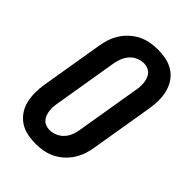

<svg xmlns="http://www.w3.org/2000/svg" viewBox="-221 -838 941 941"><g transform="rotate(45 250.0 -367.5)"><path d="M206 8Q176 8 147 2Q118 -4 95 -19.5Q72 -35 56 -58.5Q40 -82 33.5 -110Q27 -138 27 -167.5Q27 -197 32 -228L86 -552Q90 -578 98.5 -603Q107 -628 121.5 -650.5Q136 -673 156.5 -691.5Q177 -710 201.5 -722Q226 -734 252 -738.5Q278 -743 303 -743Q333 -743 362 -737Q391 -731 414.5 -715.5Q438 -700 453.5 -676.5Q469 -653 476 -625Q483 -597 482.5 -567.5Q482 -538 477 -507L423 -183Q419 -157 410.5 -132Q402 -107 387.5 -84.5Q373 -62 352.5 -43.5Q332 -25 307.5 -13Q283 -1 257 3.5Q231 8 206 8ZM206 -88Q226 -88 246 -96.5Q266 -105 280.5 -121.5Q295 -138 302 -158Q309 -178 312 -198L366 -523Q369 -537 370 -551Q371 -565 369.5 -578.5Q368 -592 363.5 -605Q359 -618 350.5 -627.5Q342 -637 329.5 -642Q317 -647 303 -647Q283 -647 263 -638.5Q243 -630 229 -613.5Q215 -597 207.5 -577Q200 -557 197 -537L143 -212Q140 -198 139 -184Q138 -170 139.5 -156.5Q141 -143 145.5 -130Q150 -117 158.5 -107.5Q167 -98 179.5 -93Q192 -88 206 -88Z"/></g></svg>

Font: Iosevka Term Curly Oblique
Style: Bold
Weight: 700
Italic angle: -9°
Designer: Belleve Invis
Foundry: Belleve Invis
Version: Version 32.3.0